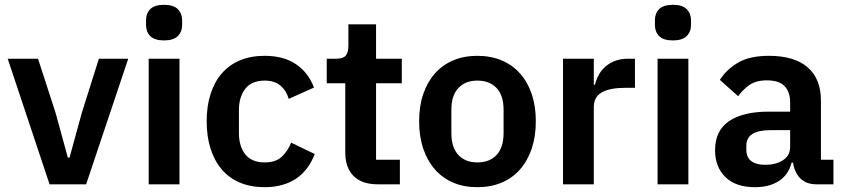

<svg xmlns="http://www.w3.org/2000/svg" viewBox="-20 -766 3514 798"><path d="M186 0 12 -522H138L211 -297L262 -111H269L320 -297L391 -522H513L338 0Z M662 -598Q622 -598 604.5 -616Q587 -634 587 -662V-682Q587 -710 604.5 -728Q622 -746 662 -746Q701 -746 719 -728Q737 -710 737 -682V-662Q737 -634 719 -616Q701 -598 662 -598ZM598 -522H726V0H598Z M1080 12Q1022 12 977 -7Q932 -26 901.5 -62Q871 -98 855 -148.5Q839 -199 839 -262Q839 -325 855 -375Q871 -425 901.5 -460.5Q932 -496 977 -515Q1022 -534 1080 -534Q1159 -534 1210.5 -499Q1262 -464 1285 -402L1180 -355Q1171 -388 1146.5 -409.5Q1122 -431 1080 -431Q1026 -431 999.5 -397Q973 -363 973 -308V-213Q973 -158 999.5 -124.5Q1026 -91 1080 -91Q1126 -91 1151 -114.5Q1176 -138 1190 -173L1288 -126Q1262 -57 1209 -22.5Q1156 12 1080 12Z M1550 0Q1484 0 1449.5 -34.5Q1415 -69 1415 -133V-420H1338V-522H1378Q1407 -522 1417.5 -535.5Q1428 -549 1428 -576V-665H1543V-522H1650V-420H1543V-102H1642V0Z M1964 12Q1908 12 1863.5 -7Q1819 -26 1787.5 -62Q1756 -98 1739 -148.5Q1722 -199 1722 -262Q1722 -325 1739 -375Q1756 -425 1787.5 -460.5Q1819 -496 1863.5 -515Q1908 -534 1964 -534Q2020 -534 2065 -515Q2110 -496 2141.5 -460.5Q2173 -425 2190 -375Q2207 -325 2207 -262Q2207 -199 2190 -148.5Q2173 -98 2141.5 -62Q2110 -26 2065 -7Q2020 12 1964 12ZM1964 -91Q2015 -91 2044 -122Q2073 -153 2073 -213V-310Q2073 -369 2044 -400Q2015 -431 1964 -431Q1914 -431 1885 -400Q1856 -369 1856 -310V-213Q1856 -153 1885 -122Q1914 -91 1964 -91Z M2320 0V-522H2448V-414H2453Q2458 -435 2468.5 -454.5Q2479 -474 2496 -489Q2513 -504 2536.5 -513Q2560 -522 2591 -522H2619V-401H2579Q2514 -401 2481 -382Q2448 -363 2448 -320V0Z M2777 -598Q2737 -598 2719.5 -616Q2702 -634 2702 -662V-682Q2702 -710 2719.5 -728Q2737 -746 2777 -746Q2816 -746 2834 -728Q2852 -710 2852 -682V-662Q2852 -634 2834 -616Q2816 -598 2777 -598ZM2713 -522H2841V0H2713Z M3373 0Q3331 0 3306.5 -24.5Q3282 -49 3276 -90H3270Q3257 -39 3217 -13.5Q3177 12 3118 12Q3038 12 2995 -30Q2952 -72 2952 -142Q2952 -223 3010 -262.5Q3068 -302 3175 -302H3264V-340Q3264 -384 3241 -408Q3218 -432 3167 -432Q3122 -432 3094.5 -412.5Q3067 -393 3048 -366L2972 -434Q3001 -479 3049 -506.5Q3097 -534 3176 -534Q3282 -534 3337 -486Q3392 -438 3392 -348V-102H3444V0ZM3161 -81Q3204 -81 3234 -100Q3264 -119 3264 -156V-225H3182Q3082 -225 3082 -161V-144Q3082 -112 3102.5 -96.5Q3123 -81 3161 -81Z"/></svg>

Font: IBM Plex Sans KR SemiBold
Style: Regular
Weight: 600
Designer: Mike Abbink; Paul van der Laan; Pieter van Rosmalen; Wujin Sim; Chorong Kim; Dohee Lee;
Foundry: Sandoll Inc.
Version: Version 1.000